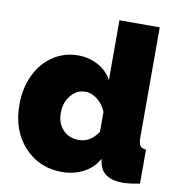

<svg xmlns="http://www.w3.org/2000/svg" viewBox="-82 -805 830 891"><g transform="rotate(10 332.5 -360.0)"><path d="M20 -264.2Q20 -340.8 49.1 -402.8Q78.1 -464.8 130.9 -500.5Q183.6 -536.1 250 -536.1Q301.3 -536.1 344.2 -512.7Q387.2 -489.3 409.2 -448.2V-730H599.1V-210Q599.1 -183.1 606.9 -172.4Q614.7 -161.6 634.8 -160.2V0Q585.9 9.8 555.2 9.8Q457.5 9.8 442.9 -63L439 -82Q413.1 -36.1 367.7 -13.2Q322.3 9.8 268.1 9.8Q159.2 9.8 89.6 -66.9Q20 -143.6 20 -264.2ZM410.2 -204.1V-297.9Q396.5 -332.5 369.1 -354.2Q341.8 -376 312 -376Q271 -376 243.4 -342Q215.8 -308.1 215.8 -259.8Q215.8 -210.4 244.6 -180.2Q273.4 -149.9 319.8 -149.9Q373 -149.9 410.2 -204.1Z"/></g></svg>

Font: Rawline Black
Style: Regular
Weight: 900
Designer: Matt McInerney, Pablo Impallari, Rodrigo Fuenzalida
Foundry: Matt McInerney, Pablo Impallari, Rodrigo Fuenzalida
Version: Version 4.020;PS 004.020;hotconv 1.0.88;makeotf.lib2.5.64775